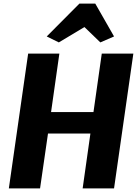

<svg xmlns="http://www.w3.org/2000/svg" viewBox="-20 -1044 772 1064"><path d="M29 0 136 -747H309L263 -423H498L544 -747H719L612 0H438L481 -304H246L202 0ZM306 -809 239 -842 420 -1024H508L612 -842L536 -809L448 -894Z"/></svg>

Font: Merriweather Sans ExtraBold
Style: Italic
Weight: 800
Italic angle: -7.5°
Designer: Eben Sorkin
Foundry: Eben Sorkin
Version: Version 2.001; ttfautohint (v1.8.3)